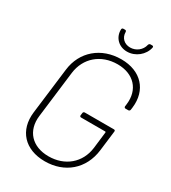

<svg xmlns="http://www.w3.org/2000/svg" viewBox="-208 -970 969 1085"><g transform="rotate(30 276.5 -427.5)"><path d="M352 -761C407 -761 456 -801 467 -853C468 -860 465 -863 459 -863H448C443 -863 438 -860 436 -853C428 -816 394 -790 356 -790C318 -790 291 -816 291 -853C291 -860 287 -863 282 -863H271C265 -863 261 -859 261 -853C259 -801 298 -761 352 -761ZM260 8C389 8 485 -73 501 -203L517 -334C518 -340 515 -344 509 -344H319C313 -344 308 -340 308 -334L306 -319C305 -313 309 -309 314 -309H473C474 -309 476 -307 476 -305L463 -196C450 -94 371 -27 264 -27C157 -27 93 -96 106 -199L143 -501C156 -604 235 -673 344 -673C449 -673 513 -604 500 -503L498 -488C498 -482 501 -478 507 -478H525C531 -478 535 -482 536 -488L538 -503C553 -624 477 -708 348 -708C217 -708 120 -625 105 -500L68 -200C53 -76 129 8 260 8Z"/></g></svg>

Font: Barlow ExtraLight
Style: Italic
Weight: 275
Italic angle: -7°
Designer: Jeremy Tribby
Foundry: Tribby Type
Version: Version 1.422;hotconv 1.0.109;makeotfexe 2.5.65596